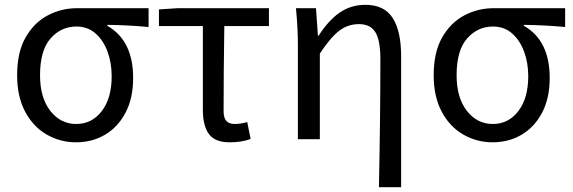

<svg xmlns="http://www.w3.org/2000/svg" viewBox="-20 -577 2377 796"><path d="M295 13Q230 13 174 -19Q118 -51 84.5 -113.5Q51 -176 51 -265Q51 -361 86.5 -422.5Q122 -484 178.5 -513.5Q235 -543 299 -543H596V-465Q510 -473 425 -474V-470Q532 -409 532 -254Q532 -170 500.5 -110Q469 -50 415.5 -18.5Q362 13 295 13ZM296 -63Q361 -63 402 -116.5Q443 -170 443 -261Q443 -316 426 -362.5Q409 -409 376.5 -438Q344 -467 297 -467Q233 -467 189.5 -417.5Q146 -368 146 -265Q146 -172 188.5 -117.5Q231 -63 296 -63Z M932 13Q871 13 846 -21.5Q821 -56 821 -122V-469H639V-538L717 -543H1095V-469H910Q907 -281 907 -116Q907 -88 918.5 -75.5Q930 -63 952 -63Q979 -63 1005 -71L1019 -1Q983 13 932 13Z M1551 199Q1557 -97 1557 -332Q1557 -409 1536.5 -443Q1516 -477 1468 -477Q1423 -477 1387 -450Q1351 -423 1306 -355V0H1215V-394Q1215 -460 1207 -543H1290L1298 -429H1301Q1342 -493 1388.5 -525Q1435 -557 1495 -557Q1573 -557 1608 -502.5Q1643 -448 1643 -344V199Z M2022 13Q1957 13 1901 -19Q1845 -51 1811.5 -113.5Q1778 -176 1778 -265Q1778 -361 1813.5 -422.5Q1849 -484 1905.5 -513.5Q1962 -543 2026 -543H2323V-465Q2237 -473 2152 -474V-470Q2259 -409 2259 -254Q2259 -170 2227.5 -110Q2196 -50 2142.5 -18.5Q2089 13 2022 13ZM2023 -63Q2088 -63 2129 -116.5Q2170 -170 2170 -261Q2170 -316 2153 -362.5Q2136 -409 2103.5 -438Q2071 -467 2024 -467Q1960 -467 1916.5 -417.5Q1873 -368 1873 -265Q1873 -172 1915.5 -117.5Q1958 -63 2023 -63Z"/></svg>

Font: Noto Sans CJK KR Regular (TTF)
Style: Regular
Weight: 400
Designer: Ryoko NISHIZUKA 西塚涼子 (kana & ideographs); Paul D. Hunt (Latin, Greek & Cyrillic); Wenlong ZHANG 张文龙 (bopomofo); Sandoll 
Foundry: Adobe Systems Incorporated
Version: Version 1.004;PS 1.004;hotconv 1.0.82;makeotf.lib2.5.63406